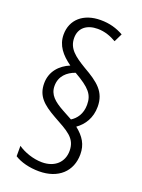

<svg xmlns="http://www.w3.org/2000/svg" viewBox="-139 -824 627 849"><g transform="rotate(20 175.0 -399.0)"><path d="M44 -412C44 -353 77 -323 139 -288C209 -249 252 -230 252 -169C252 -117 215 -80 154 -80C113 -80 68 -96 40 -116V-67C68 -49 110 -38 155 -38C246 -38 302 -91 302 -171C302 -217 282 -249 243 -280C277 -304 302 -342 302 -395C302 -465 260 -497 190 -537C135 -570 100 -596 100 -646C100 -693 134 -719 185 -719C218 -719 247 -708 273 -693L292 -732C260 -750 226 -760 184 -760C103 -760 51 -714 51 -644C51 -593 81 -557 126 -525C80 -506 44 -468 44 -412ZM91 -417C91 -463 122 -490 159 -503C234 -460 255 -435 255 -387C255 -344 234 -317 210 -302L164 -327C119 -352 91 -375 91 -417Z"/></g></svg>

Font: Noto Sans Kannada ExtraCondensed Light
Style: Regular
Weight: 300
Width: 2
Designer: Jelle Bosma - Monotype Design Team
Foundry: Monotype Imaging Inc.
Version: Version 2.005